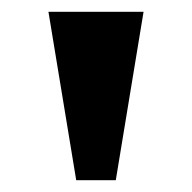

<svg xmlns="http://www.w3.org/2000/svg" viewBox="-20 -734 325 325"><path d="M109 -429 62 -714H223L176 -429Z"/></svg>

Font: Noto Serif Bengali ExtraCondensed Black
Style: Regular
Weight: 900
Width: 2
Designer: Juan Bruce, Universal Thirst, Indian Type Foundry and the Monotype Design Team.
Foundry: Monotype Imaging Inc.
Version: Version 2.003; ttfautohint (v1.8.4.7-5d5b)